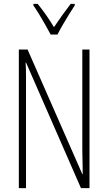

<svg xmlns="http://www.w3.org/2000/svg" viewBox="-20 -969 557 989"><path d="M441 0H397L114 -647H112Q113 -632 113.5 -613.5Q114 -595 114 -573.5Q114 -552 114 -526V0H77V-714H122L404 -72H406Q406 -96 405.5 -120Q405 -144 404.5 -165.5Q404 -187 404 -202V-714H441ZM241 -791Q228 -815 212 -843.5Q196 -872 180 -898Q164 -924 152 -941V-949H174Q194 -925 216.5 -893Q239 -861 258 -829Q280 -862 299.5 -889Q319 -916 344 -949H365V-941Q351 -920 335 -894Q319 -868 303.5 -841.5Q288 -815 276 -791Z"/></svg>

Font: Noto Sans Khmer ExtraCondensed ExtraLight
Style: Regular
Weight: 250
Width: 2
Designer: Danh Hong and the Monotype Design Team
Foundry: Monotype Imaging Inc.
Version: Version 2.004